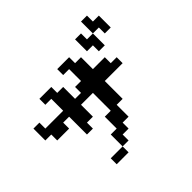

<svg xmlns="http://www.w3.org/2000/svg" viewBox="-213 -1103 1427 1427"><g transform="rotate(-45 500.0 -390.0)"><path d="M687.5 -671.9V-796.9H750V-734.4H812.5V-859.4H875V-796.9H937.5V-671.9H875V-734.4H812.5V-609.4H750V-671.9ZM0 -421.9V-546.9H62.5V-484.4H250V-609.4H187.5V-671.9H312.5V-609.4H375V-484.4H437.5V-546.9H500V-671.9H437.5V-734.4H562.5V-671.9H625V-546.9H750V-484.4H812.5V-421.9H625V-234.4H562.5V-109.4H500V-46.9H437.5V15.6H375V78.1H250V15.6H375V-109.4H437.5V-234.4H500V-421.9H375V-296.9H312.5V-234.4H250V-421.9H187.5V-359.4H62.5V-421.9Z"/></g></svg>

Font: KH Dot Dougenzaka 16
Style: Regular
Weight: 400
Designer: Original version for X68000 by Keitarou Hiraki (http://hp.vector.co.jp/authors/VA000874/) / TrueType conversion by Homem
Version: Version 1.00.20150527